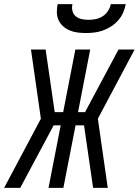

<svg xmlns="http://www.w3.org/2000/svg" viewBox="-59 -910 672 930"><path d="M39 0H-39L139 -335L91 -670H162L206 -367H247L306 -670H378L319 -367H353L515 -670H593L415 -335L463 0H392L348 -303H307L248 0H176L235 -303H201ZM357 -750Q337 -750 317 -752.5Q297 -755 279 -762.5Q261 -770 247 -782.5Q233 -795 225 -812Q217 -829 216.5 -849Q216 -869 220 -890H292Q288 -873 292 -857Q296 -841 308 -831Q320 -821 336.5 -817.5Q353 -814 370 -814Q387 -814 404.5 -817.5Q422 -821 438 -831Q454 -841 464 -857Q474 -873 478 -890H550Q546 -869 537.5 -849Q529 -829 514 -812Q499 -795 480 -782.5Q461 -770 440 -762.5Q419 -755 398 -752.5Q377 -750 357 -750Z"/></svg>

Font: Lode Term
Style: Italic
Weight: 400
Italic angle: -11°
Monospace: yes
Designer: Belleve Invis
Foundry: Belleve Invis
Version: Version 29.2.0